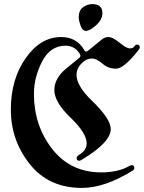

<svg xmlns="http://www.w3.org/2000/svg" viewBox="-20 -900 706 942"><path d="M33.2 0ZM366.2 -814.5Q366.2 -849.6 387.7 -864.7Q409.2 -879.9 432.6 -879.9Q482.4 -879.9 482.4 -835.9Q482.4 -803.7 451.4 -776.1Q420.4 -748.5 401.4 -748.5Q384.3 -748.5 375.2 -774.2Q366.2 -799.8 366.2 -814.5ZM279.8 -718.3Q356.9 -718.3 393.6 -653.8Q397.5 -647 402.1 -647Q406.7 -647 411.1 -650.4L480.5 -707Q494.1 -718.3 513.2 -718.3Q532.2 -718.3 566.7 -690.4Q601.1 -662.6 616.7 -662.6Q632.3 -662.6 638.2 -671.4Q645 -681.2 651.4 -681.2Q666 -681.2 666 -667.5Q666 -662.6 660.6 -655.8Q587.9 -563 549.3 -563Q510.7 -563 482.4 -587.9Q454.1 -612.8 431.2 -612.8Q408.2 -612.8 389.2 -597.2Q355.5 -568.8 355.5 -532.7Q355.5 -478.5 431.2 -405.8Q523.4 -316.4 523.4 -267.1Q523.4 -201.7 382.8 -117.2Q373 -111.3 369.1 -111.3Q356 -111.3 356 -124.5Q356 -132.8 370.1 -141.6Q405.3 -163.6 405.3 -196.8Q405.3 -246.6 325.9 -323Q246.6 -399.4 246.6 -458Q246.6 -516.6 306.2 -564.9L369.1 -616.2Q374.5 -620.6 374.5 -625.5Q374.5 -630.4 371.6 -635.7Q346.2 -675.8 301.8 -675.8Q226.6 -675.8 186.5 -598.1Q146.5 -520.5 146.5 -439Q146.5 -284.2 236.1 -169.2Q325.7 -54.2 477.5 -54.2Q559.6 -54.2 615.2 -85.9Q622.1 -89.8 626 -89.8Q639.2 -89.8 639.2 -74.7Q639.2 -68.4 628.9 -62Q493.7 22 381.8 22Q218.8 22 126 -95Q33.2 -211.9 33.2 -361.8Q33.2 -511.7 106.2 -615Q179.2 -718.3 279.8 -718.3Z"/></svg>

Font: UnifrakturMaguntia
Style: Book
Weight: 400
Designer: j. 'mach' wust, Gerrit Ansmann, Georg Duffner, based on a font by Peter Wiegel, original typeface by Carl Albert Fahrenw
Version: Version 2017-03-19